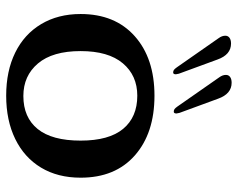

<svg xmlns="http://www.w3.org/2000/svg" viewBox="-96 -682 788 637"><g transform="rotate(90 298.5 -364.0)"><path d="M27 -237Q27 -351 100.5 -416.5Q174 -482 298 -482Q422 -482 496 -417Q570 -352 570 -237Q570 -161 536.5 -105.5Q503 -50 441.5 -20Q380 10 298 10Q216 10 155 -20Q94 -50 60.5 -106Q27 -162 27 -237ZM299 -47Q370 -47 408.5 -94.5Q447 -142 447 -237Q447 -331 408 -378Q369 -425 298 -425Q231 -425 190.5 -377Q150 -329 150 -237Q150 -144 191 -95.5Q232 -47 299 -47ZM204 -556 107 -695Q99 -706 99 -717Q99 -726 106 -731Q113 -736 125 -736Q162 -736 178 -691L225 -563Q227 -555 227 -553Q227 -544 221 -544Q216 -544 212.5 -546.5Q209 -549 204 -556ZM229 -719Q229 -728 236 -733Q243 -738 255 -738Q292 -738 308 -693L355 -565Q357 -557 357 -555Q357 -546 351 -546Q346 -546 342.5 -548.5Q339 -551 334 -558L237 -697Q229 -708 229 -719Z"/></g></svg>

Font: Raigarh Medium
Style: Regular
Weight: 500
Designer: jaikishan Patel
Foundry: MagicType
Version: Version 1.000